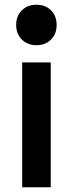

<svg xmlns="http://www.w3.org/2000/svg" viewBox="-20 -791 308 811"><path d="M73.7 0V-527.3H194.3V0ZM133.8 -600.1Q96.2 -600.1 72.3 -624Q48.3 -647.9 48.3 -685.5Q48.3 -723.6 72.3 -747.3Q96.2 -771 133.8 -771Q171.9 -771 195.6 -747.3Q219.2 -723.6 219.2 -685.5Q219.2 -647.9 195.6 -624Q171.9 -600.1 133.8 -600.1Z"/></svg>

Font: Schibsted Grotesk SemiBold
Style: Regular
Weight: 600
Designer: Bakken & Baeck AS, Henrik Kongsvoll
Foundry: Schibsted ASA
Version: Version 1.100;gftools[0.9.25]